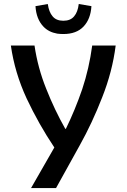

<svg xmlns="http://www.w3.org/2000/svg" viewBox="-20 -955 644 975"><path d="M567.4 -723.6Q537.1 -723.6 448.2 -723.6Q432.6 -607.4 397.5 -502Q361.3 -396.5 314.5 -300.8Q313.5 -300.8 311.5 -300.8Q256.8 -397.5 214.8 -503.9Q171.9 -610.4 155.3 -723.6Q115.2 -723.6 35.2 -723.6Q54.7 -585.9 115.2 -455.1Q176.8 -324.2 255.9 -206.1Q216.8 -137.7 137.7 0Q169.9 0 264.6 0Q294.9 -54.7 384.8 -216.8Q448.2 -330.1 499 -460.9Q550.8 -591.8 567.4 -723.6ZM444.3 -923.8Q427.7 -926.8 379.9 -934.6Q375 -893.6 356.4 -872.1Q337.9 -849.6 301.8 -849.6Q265.6 -849.6 247.1 -872.1Q228.5 -893.6 222.7 -934.6Q202.1 -931.6 160.2 -923.8Q164.1 -858.4 200.2 -820.3Q226.6 -792 270.5 -784.2Q285.2 -782.2 301.8 -782.2Q368.2 -782.2 404.3 -820.3Q440.4 -858.4 444.3 -923.8Z"/></svg>

Font: DaxlinePro-Medium
Style: Medium
Weight: 400
Designer: Hans Reichel
Version: Version 7.502; 2006